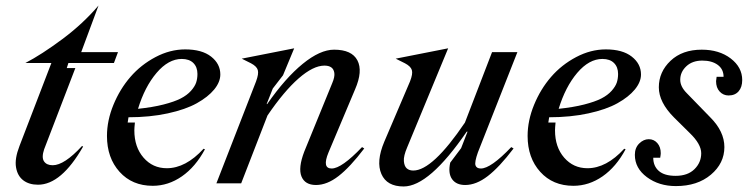

<svg xmlns="http://www.w3.org/2000/svg" viewBox="-20 -657 2682 688"><path d="M250 -413.1 138.2 -122.1Q128.4 -92.8 137.7 -78.9Q147 -64.9 168.9 -64.9Q210.4 -64.9 273.9 -133.8L277.8 -131.8Q199.7 4.9 116.2 4.9Q84 4.9 63.2 -11Q42.5 -26.9 37.4 -57.6Q32.2 -88.4 49.8 -133.8L164.1 -431.2H70.8Q128.9 -461.4 203.4 -516.8Q277.8 -572.3 333 -637.2L271 -470.2H402.8L388.2 -431.2H225.1L219.2 -413.1Z M714.4 -122.1Q680.7 -59.1 631.8 -25.1Q583 8.8 527.3 8.8Q453.6 8.8 408.4 -41.3Q363.3 -91.3 363.3 -169.9Q363.3 -225.1 386.5 -281.5Q409.7 -337.9 447.3 -381.3Q484.9 -424.8 537.1 -452.4Q589.4 -480 643.6 -480Q703.6 -480 736.6 -454.1Q769.5 -428.2 769.5 -390.1Q769.5 -363.3 747.6 -336.4Q725.6 -309.6 685.3 -287.1Q645 -264.6 581.1 -250.7Q517.1 -236.8 440.4 -236.8L437.5 -217.8H463.4Q461.4 -198.2 461.4 -189.9Q461.4 -129.9 494.4 -92Q527.3 -54.2 577.6 -54.2Q645.5 -54.2 709.5 -124ZM631.3 -445.8Q583.5 -445.8 541 -395.8Q498.5 -345.7 474.6 -267.1Q526.9 -272.5 565.9 -282.5Q605 -292.5 627.7 -304.2Q650.4 -315.9 664.3 -331.5Q678.2 -347.2 682.9 -361.3Q687.5 -375.5 687.5 -392.1Q687.5 -416.5 672.9 -431.2Q658.2 -445.8 631.3 -445.8Z M1157.2 -110.8Q1133.3 -53.2 1168.5 -53.2Q1204.1 -53.2 1277.3 -129.9L1285.2 -125Q1234.4 -58.1 1193.1 -26.1Q1151.9 5.9 1112.3 5.9Q1072.8 5.9 1060.3 -24.7Q1047.9 -55.2 1070.3 -113.8L1170.4 -358.9Q1180.2 -381.8 1178 -395.8Q1175.8 -409.7 1166.7 -415.8Q1157.7 -421.9 1142.6 -421.9Q1102.5 -421.9 1050 -376Q997.6 -330.1 938.5 -243.2L844.2 0H755.4L897.5 -365.2Q907.7 -392.6 903.8 -406Q899.9 -419.4 879.4 -430.2L846.2 -446.8L1034.2 -483.9L994.1 -387.2L957.5 -339.8L935.5 -284.2H937.5Q1002.4 -377.4 1064.7 -428.2Q1127 -479 1177.2 -479Q1240.7 -479 1260.7 -440.7Q1280.8 -402.3 1252.4 -336.9Z M1593.3 -74.2 1632.3 -126 1655.3 -185.1H1652.3Q1517.6 11.2 1426.3 11.2Q1366.2 11.2 1346.7 -33.4Q1327.1 -78.1 1356.9 -148.9L1449.2 -365.2Q1460 -392.6 1455.8 -406Q1451.7 -419.4 1431.2 -430.2L1397.9 -446.8L1585.9 -483.9L1439 -128.9Q1425.8 -98.1 1427.2 -79.8Q1428.7 -61.5 1437.5 -53.7Q1446.3 -45.9 1460.9 -45.9Q1529.8 -45.9 1646 -217.8L1743.2 -470.2H1834L1692.4 -110.8Q1680.2 -76.2 1683.8 -64.7Q1687.5 -53.2 1703.1 -53.2Q1738.8 -53.2 1812 -129.9L1820.3 -125Q1769.5 -58.1 1728 -26.1Q1686.5 5.9 1647 5.9Q1614.7 5.9 1599.9 -15.1Q1585 -36.1 1593.3 -74.2Z M2221.7 -122.1Q2188 -59.1 2139.2 -25.1Q2090.3 8.8 2034.7 8.8Q1960.9 8.8 1915.8 -41.3Q1870.6 -91.3 1870.6 -169.9Q1870.6 -225.1 1893.8 -281.5Q1917 -337.9 1954.6 -381.3Q1992.2 -424.8 2044.4 -452.4Q2096.7 -480 2150.9 -480Q2210.9 -480 2243.9 -454.1Q2276.9 -428.2 2276.9 -390.1Q2276.9 -363.3 2254.9 -336.4Q2232.9 -309.6 2192.6 -287.1Q2152.3 -264.6 2088.4 -250.7Q2024.4 -236.8 1947.8 -236.8L1944.8 -217.8H1970.7Q1968.8 -198.2 1968.8 -189.9Q1968.8 -129.9 2001.7 -92Q2034.7 -54.2 2085 -54.2Q2152.8 -54.2 2216.8 -124ZM2138.7 -445.8Q2090.8 -445.8 2048.3 -395.8Q2005.9 -345.7 1981.9 -267.1Q2034.2 -272.5 2073.2 -282.5Q2112.3 -292.5 2135 -304.2Q2157.7 -315.9 2171.6 -331.5Q2185.5 -347.2 2190.2 -361.3Q2194.8 -375.5 2194.8 -392.1Q2194.8 -416.5 2180.2 -431.2Q2165.5 -445.8 2138.7 -445.8Z M2401.9 9.8Q2341.3 9.8 2298.1 -22.2Q2254.9 -54.2 2254.9 -102.1Q2254.9 -127.4 2270.5 -142.8Q2286.1 -158.2 2304.7 -158.2Q2323.2 -158.2 2335.4 -144.3Q2347.7 -130.4 2347.7 -107.9Q2347.7 -103.5 2345.7 -91.8H2320.8Q2320.8 -62 2340.8 -44.4Q2360.8 -26.9 2400.9 -26.9Q2444.3 -26.9 2468.5 -50.8Q2492.7 -74.7 2492.7 -107.9Q2492.7 -140.6 2451.7 -180.2L2395.5 -235.8Q2340.8 -290.5 2340.8 -344.2Q2340.8 -399.4 2382.8 -439.2Q2424.8 -479 2494.6 -479Q2557.1 -479 2598.4 -447.5Q2639.6 -416 2639.6 -370.1Q2639.6 -344.7 2626.7 -329.8Q2613.8 -314.9 2590.8 -314.9Q2571.8 -314.9 2558.8 -328.9Q2545.9 -342.8 2545.9 -366.2Q2545.9 -370.1 2547.9 -381.8H2572.8Q2572.8 -409.2 2551.8 -424.6Q2530.8 -439.9 2496.6 -439.9Q2460.9 -439.9 2439.2 -419.4Q2417.5 -398.9 2417.5 -371.1Q2417.5 -346.7 2440.9 -323.2L2524.9 -236.8Q2575.7 -186 2575.7 -129.9Q2575.7 -71.8 2527.3 -31Q2479 9.8 2401.9 9.8Z"/></svg>

Font: Redaction
Style: Italic
Weight: 400
Designer: Jeremy Mickel / Forest Young
Foundry: MCKL
Version: Version 2.001;hotconv 1.0.113;makeotfexe 2.5.65598 DEVELOPME